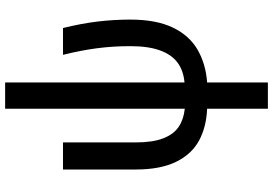

<svg xmlns="http://www.w3.org/2000/svg" viewBox="-174 -624 1039 730"><g transform="rotate(-90 345.0 -259.5)"><path d="M396 -77Q441 -81 471.5 -103.5Q502 -126 518 -170.5Q534 -215 534 -283Q534 -349 526 -410Q518 -471 501 -539H603Q620 -470 627.5 -408.5Q635 -347 635 -283Q635 -184 604.5 -121Q574 -58 520 -27Q466 4 396 9V240H296V9Q226 6 174.5 -22Q123 -50 94 -109.5Q65 -169 65 -263V-539H168V-263Q168 -198 183.5 -158Q199 -118 227.5 -99Q256 -80 296 -76V-759H396Z"/></g></svg>

Font: Noto Sans Display SemiCondensed Medium
Style: Regular
Weight: 500
Width: 4
Designer: Monotype Design Team
Foundry: Monotype Imaging Inc.
Version: Version 2.003